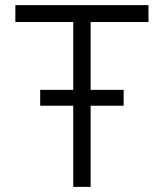

<svg xmlns="http://www.w3.org/2000/svg" viewBox="-20 -730 640 750"><path d="M266 0V-644H40V-710H560V-644H334V0ZM137 -317V-379H463V-317Z"/></svg>

Font: Geist Mono Light
Style: Regular
Weight: 300
Monospace: yes
Designer: Basement.studio, Andrés Briganti, Mateo Zaragoza
Foundry: Basement.studio, Vercel, Andrés Briganti, Guido Ferreyra, Mateo Zaragoza
Version: Version 1.500; ttfautohint (v1.8.4.7-5d5b)